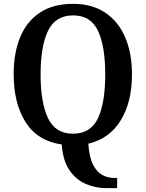

<svg xmlns="http://www.w3.org/2000/svg" viewBox="-20 -745 758 998"><path d="M531 233Q477 233 426.5 211.5Q376 190 341.5 140.5Q307 91 301 6Q175 -12 113 -110Q51 -208 51 -359Q51 -470 85 -552Q119 -634 187.5 -679.5Q256 -725 360 -725Q458 -725 526.5 -679.5Q595 -634 630.5 -551.5Q666 -469 666 -358Q666 -215 607.5 -119.5Q549 -24 439 2Q444 73 464 111.5Q484 150 512.5 165Q541 180 574 180H589V233ZM359 -50Q452 -50 489.5 -131Q527 -212 527 -358Q527 -504 489.5 -584.5Q452 -665 360 -665Q268 -665 229.5 -584.5Q191 -504 191 -358Q191 -212 229.5 -131Q268 -50 359 -50Z"/></svg>

Font: Noto Serif Lao SemiCondensed SemiBold
Style: Regular
Weight: 600
Width: 4
Designer: Monotype Design Team
Foundry: Monotype Imaging Inc.
Version: Version 2.003; ttfautohint (v1.8.4.7-5d5b)